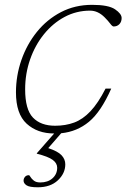

<svg xmlns="http://www.w3.org/2000/svg" viewBox="-20 -542 536 794"><path d="M136.5 232.5Q101.5 232.5 89.5 224.2Q77.5 216 77.5 205Q77.5 196.5 83.2 189.5Q89 182.5 99.5 182.5Q102 182.5 106.2 190Q110.5 197.5 120 205Q129.5 212.5 146.5 212.5Q178 212.5 197.2 195.2Q216.5 178 216.5 151.5Q216.5 133 198 119.2Q179.5 105.5 132 93.5L132.5 91.5L204 10Q134.5 10 90.2 -30.5Q46 -71 46 -160Q46 -229 68.5 -293.8Q91 -358.5 132.5 -410Q174 -461.5 232 -491.8Q290 -522 361 -522Q428.5 -522 455.8 -503.5Q483 -485 483 -467.5Q483 -452 473.8 -442.2Q464.5 -432.5 450 -432.5Q444.5 -432.5 435.8 -444.2Q427 -456 412.5 -470.5Q385 -498 352.5 -498Q296 -498 247.2 -472Q198.5 -446 161.8 -400.5Q125 -355 104.5 -296.2Q84 -237.5 84 -172.5Q84 -89.5 116.2 -55.8Q148.5 -22 208 -22Q251 -22 286.8 -35.2Q322.5 -48.5 354 -81.8Q385.5 -115 416.5 -175.5H440Q397.5 -79.5 348 -38.5Q298.5 2.5 233 9L179.5 70.5Q219 83.5 234.5 100Q250 116.5 250 137.5Q250 175 219.2 203.8Q188.5 232.5 136.5 232.5Z"/></svg>

Font: Newsreader Caption ExtraLight
Style: Italic
Weight: 275
Italic angle: -17°
Designer: Hugues Gentile
Foundry: Production Type
Version: Version 1.001